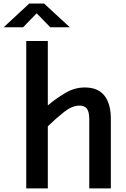

<svg xmlns="http://www.w3.org/2000/svg" viewBox="-76 -1048 702 1068"><path d="M70 0V-820H190V-461.5Q233.5 -499 286.2 -530.2Q339 -561.5 395 -561.5Q469 -561.5 504.8 -516.2Q540.5 -471 540.5 -387V0H420.5V-384.5Q420.5 -425.5 407.8 -443Q395 -460.5 366 -460.5Q325 -460.5 280.8 -425.5Q236.5 -390.5 190 -345.5V0ZM-55.5 -896.5 87 -1028.5H169L312 -896.5H203.5L128 -974L52.5 -896.5Z"/></svg>

Font: Junction SemiBold
Style: Regular
Weight: 600
Designer: Caroline Hadilaksono
Foundry: Caroline Hadilaksono, Tyler Finck, The League of Moveable Type
Version: Version 2.000; ttfautohint (v1.8.3)